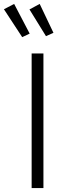

<svg xmlns="http://www.w3.org/2000/svg" viewBox="-50 -957 352 977"><path d="M171 0H111V-685H171ZM101 -786 63 -768 -30 -910 22 -937ZM222 -790 184 -773 100 -909 152 -937Z"/></svg>

Font: Fira Sans Light
Style: Regular
Weight: 300
Designer: bBox Type GmbH & Carrois Corporate GbR & Edenspiekermann AG
Foundry: bBox Type GmbH & Carrois Corporate GbR & Edenspiekermann AG
Version: Version 4.301